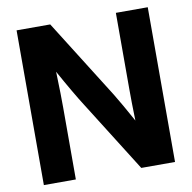

<svg xmlns="http://www.w3.org/2000/svg" viewBox="-81 -809 887 889"><g transform="rotate(-10 362.5 -364.0)"><path d="M54.2 0V-727.5H212.4L446.3 -355.5Q459 -335 480.5 -297.4Q502 -259.8 523.4 -220.7Q522 -263.2 521.5 -304Q521 -344.7 521 -367.7V-727.5H670.9V0H512.2L300.3 -336.9Q284.2 -361.8 258.1 -406.5Q231.9 -451.2 201.2 -506.8Q203.1 -449.7 203.9 -405.3Q204.6 -360.8 204.6 -337.4V0Z"/></g></svg>

Font: Inter Display
Style: Bold
Weight: 700
Designer: Rasmus Andersson
Foundry: rsms
Version: Version 4.001;git-9221beed3